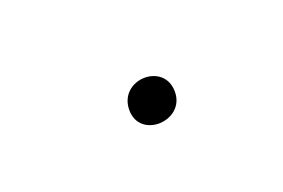

<svg xmlns="http://www.w3.org/2000/svg" viewBox="-27 -112 187 127"><g transform="rotate(20 66.0 -48.5)"><path d="M61.9 -37.5C75.4 -20.7 99.7 -43.2 86.3 -59C72.7 -75.2 48.7 -54 61.9 -37.5Z"/></g></svg>

Font: MewTooHand
Style: Ita
Weight: 400
Designer: Mew Too, Robert Jablonski
Version: Version 0.77